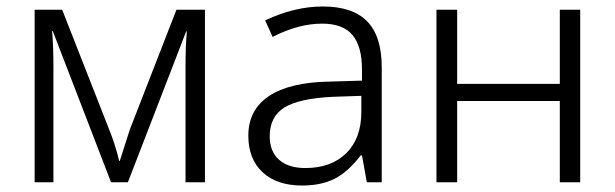

<svg xmlns="http://www.w3.org/2000/svg" viewBox="-20 -563 1900 593"><path d="M87 -533H172L316 -166Q337 -114 348 -66H350Q374 -142 381 -163L525 -533H613V0H553V-359Q553 -418 557 -466H555L375 0H323L143 -467H141Q145 -418 145 -356V0H87Z M747 -144Q747 -224 811 -266.5Q875 -309 998 -311L1098 -314V-348Q1098 -420 1068.5 -455Q1039 -490 975 -490Q902 -490 822 -449L799 -500Q890 -543 977 -543Q1069 -543 1114 -497Q1159 -451 1159 -355V0H1113L1098 -83H1094Q1055 -32 1013.5 -11Q972 10 913 10Q835 10 791 -31Q747 -72 747 -144ZM1096 -217V-267L1008 -264Q904 -259 858.5 -231Q813 -203 813 -142Q813 -95 842 -69.5Q871 -44 923 -44Q1003 -44 1049.5 -90Q1096 -136 1096 -217Z M1328 -533H1392V-304H1709V-533H1772V0H1709V-251H1392V0H1328Z"/></svg>

Font: OpenSansMMV
Style: Light
Weight: 300
Foundry: Ascender Corporation
Version: Version 4.001